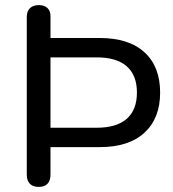

<svg xmlns="http://www.w3.org/2000/svg" viewBox="-20 -729 679 753"><path d="M131 4Q109 4 97 -8.5Q85 -21 85 -44V-662Q85 -685 97.5 -697Q110 -709 132 -709Q154 -709 166 -697.5Q178 -686 178 -666V-580H371Q485 -580 546.5 -524Q608 -468 608 -366Q608 -265 546.5 -208.5Q485 -152 371 -152H178V-44Q178 -21 166.5 -8.5Q155 4 131 4ZM178 -228H359Q437 -228 477 -263Q517 -298 517 -366Q517 -434 477 -469Q437 -504 359 -504H178Z"/></svg>

Font: Nunito ExtraLight Medium
Style: Regular
Weight: 500
Version: Version 3.602